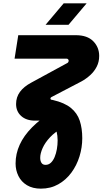

<svg xmlns="http://www.w3.org/2000/svg" viewBox="-20 -910 612 1146"><path d="M224 216Q175 216 141 195.5Q107 175 90 140.5Q73 106 73 66Q73 8 97.5 -46Q122 -100 171.5 -150Q221 -200 294 -245L356 -148Q309 -123 279 -91Q249 -59 234.5 -26.5Q220 6 220 32Q220 50 227.5 62Q235 74 252 74Q270 74 283.5 61.5Q297 49 306 27.5Q315 6 319.5 -20Q324 -46 324 -72Q324 -100 317.5 -126.5Q311 -153 298 -171Q285 -182 270 -185.5Q255 -189 240 -190H189Q137 -190 106.5 -217.5Q76 -245 76 -289Q76 -330 99 -361.5Q122 -393 167 -417L382 -534Q386 -536 387.5 -539.5Q389 -543 390 -546Q390 -552 386.5 -556Q383 -560 377 -560H67L89 -700H432Q501 -700 536.5 -664Q572 -628 572 -576Q572 -541 557.5 -512.5Q543 -484 519 -462Q495 -440 466 -424L286 -330Q284 -329 282.5 -326.5Q281 -324 281 -322Q281 -315 290 -314L296 -313Q365 -297 403 -266Q441 -235 456 -189.5Q471 -144 471 -85Q471 -30 454.5 23.5Q438 77 406 120.5Q374 164 328 190Q282 216 224 216ZM252 -762 360 -890H497L389 -762Z"/></svg>

Font: MuseoModerno
Style: Bold Italic
Weight: 700
Italic angle: -9°
Designer: Pablo Cosgaya, Héctor Gatti, Marcela Romero, and the Authors of The MuseoModerno Project.
Foundry: Omnibus-Type Team
Version: Version 1.003